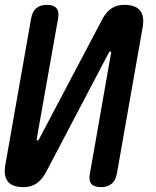

<svg xmlns="http://www.w3.org/2000/svg" viewBox="-20 -760 640 790"><path d="M567 -648 461 -46Q456 -18 439.5 -4Q423 10 395 10Q367 10 355.5 -4Q344 -18 350 -46L437 -542Q438 -545 437 -546.5Q436 -548 434 -548Q432 -548 430.5 -546.5Q429 -545 427 -542L168 -49Q152 -20 130 -5Q108 10 77 10Q31 10 12.5 -13Q-6 -36 2 -82L108 -684Q113 -712 129 -726Q145 -740 173 -740Q201 -740 212.5 -726Q224 -712 219 -684L131 -188Q131 -185 131.5 -183.5Q132 -182 134 -182Q136 -182 138 -183.5Q140 -185 141 -188L401 -681Q416 -710 438 -725Q460 -740 491 -740Q537 -740 556 -717Q575 -694 567 -648Z"/></svg>

Font: Maple Mono NL SemiBold
Style: Italic
Weight: 600
Italic angle: -10°
Monospace: yes
Designer: subframe7536
Version: Version 7.000